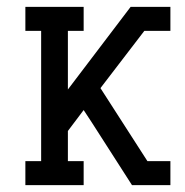

<svg xmlns="http://www.w3.org/2000/svg" viewBox="-20 -540 540 560"><path d="M54 0V-70H100V-450H54V-520H224V-450H178V-279L361 -520H477V-450H401L273 -283L410 -70H477V0H365L247 -184L224 -219L178 -158V-70H224V0Z"/></svg>

Font: Iosevka Gothic
Style: Regular
Weight: 400
Monospace: yes
Designer: Belleve Invis
Foundry: Belleve Invis
Version: Version 15.5.1; ttfautohint (v1.8.4)